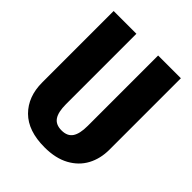

<svg xmlns="http://www.w3.org/2000/svg" viewBox="-200 -807 937 937"><g transform="rotate(45 268.0 -338.5)"><path d="M500 -200Q500 -138 474 -89.5Q448 -41 396 -12.5Q344 16 268 16Q154 16 95 -43Q36 -102 36 -200V-693H193V-207Q193 -153 210.5 -127Q228 -101 268 -101Q308 -101 325.5 -127Q343 -153 343 -207V-693H500Z"/></g></svg>

Font: Fira Sans Extra Condensed
Style: Bold
Weight: 700
Width: 1
Designer: Carrois Corporate & Edenspiekermann AG
Foundry: Carrois Corporate GbR & Edenspiekermann AG
Version: Version 4.203